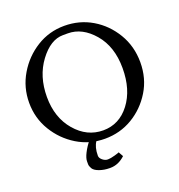

<svg xmlns="http://www.w3.org/2000/svg" viewBox="-164 -881 1141 1223"><g transform="rotate(-20 407.0 -269.5)"><path d="M249 136V116Q249 73 315 -15L370 -14L350 14Q326 48 326 106Q326 122 343 136Q360 150 378.5 150Q397 150 426.5 141.5Q456 133 458 131L476 163Q430 206 375 206H371Q333 206 301 194.5Q269 183 259 165.5Q249 148 249 136ZM219 -32Q134 -84 82 -170Q30 -256 30 -360Q30 -464 82 -551.5Q134 -639 219 -692Q304 -745 407 -745Q510 -745 594.5 -695Q679 -645 731.5 -557.5Q784 -470 784 -361.5Q784 -253 731.5 -167Q679 -81 594.5 -30.5Q510 20 407 20Q304 20 219 -32ZM413 -692H380Q295 -692 222 -594Q149 -496 149 -356Q149 -216 227 -125Q305 -34 414.5 -34Q524 -34 594.5 -126.5Q665 -219 665 -365Q665 -511 587.5 -601.5Q510 -692 413 -692Z"/></g></svg>

Font: Sawarabi Mincho
Style: Regular
Weight: 400
Version: Version 1.00